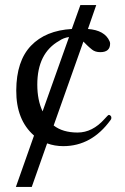

<svg xmlns="http://www.w3.org/2000/svg" viewBox="-20 -567 496 762"><path d="M193 -69Q229 -41 288 -41Q347 -41 395 -95Q409 -111 412 -111Q415 -111 418.5 -108Q422 -105 422 -99.5Q422 -94 419 -91Q344 13 231 13Q197 13 167 2L106 175H43L115 -29Q44 -91 44.5 -208Q45 -325 103 -385.5Q161 -446 265 -452L299 -547H362L329 -452Q396 -447 415 -403Q417 -398 417 -394Q417 -360 378 -360Q358 -360 345.5 -370Q333 -380 325.5 -387.5Q318 -395 311 -402ZM128 -231Q128 -170 149 -125L254 -420Q232 -417 215 -405Q128 -356 128 -231Z"/></svg>

Font: Cardo
Style: Regular
Weight: 400
Designer: David J. Perry
Foundry: David J. Perry
Version: Version 1.0451